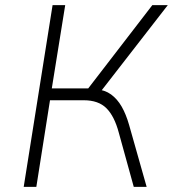

<svg xmlns="http://www.w3.org/2000/svg" viewBox="-20 -725 671 745"><path d="M72 0 184 -705H233L181 -382H338L310 -366L571 -705H631L364 -361L352 -379Q387 -376 411 -358.5Q435 -341 452 -311.5Q469 -282 481 -240L549 0H499L441 -210Q424 -274 393 -305Q362 -336 305 -336H174L121 0Z"/></svg>

Font: Nunito Sans 7pt SemiCondensed ExtraLight
Style: Italic
Weight: 250
Width: 4
Italic angle: -9°
Designer: Vernon Adams
Foundry: Vernon Adams
Version: Version 3.101;gftools[0.9.27]